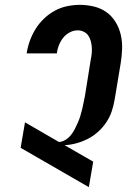

<svg xmlns="http://www.w3.org/2000/svg" viewBox="-20 -763 540 791"><path d="M346 8 65 -154 83 -259 223 -178Q237 -179 250 -187Q263 -195 272.5 -207Q282 -219 288.5 -232Q295 -245 301 -258.5Q307 -272 311 -285.5Q315 -299 318.5 -313Q322 -327 324.5 -341Q327 -355 330 -368L354 -518Q357 -531 358 -544.5Q359 -558 358 -570.5Q357 -583 353.5 -595.5Q350 -608 343 -617.5Q336 -627 324.5 -632.5Q313 -638 300 -638Q283 -638 267 -629.5Q251 -621 240 -607Q229 -593 222.5 -576.5Q216 -560 214 -543H90V-544Q94 -570 103 -595Q112 -620 126.5 -643.5Q141 -667 161.5 -686.5Q182 -706 206 -719Q230 -732 256.5 -737.5Q283 -743 309 -743Q339 -743 367.5 -736Q396 -729 418.5 -713Q441 -697 456 -672.5Q471 -648 477.5 -620Q484 -592 483 -561.5Q482 -531 477 -501L452 -351Q448 -327 440 -303.5Q432 -280 417.5 -258.5Q403 -237 383.5 -219.5Q364 -202 341 -190.5Q318 -179 294 -172.5Q270 -166 246 -165L364 -97Z"/></svg>

Font: Iosevka Extrabold
Style: Italic
Weight: 800
Italic angle: -9°
Monospace: yes
Designer: Belleve Invis
Foundry: Belleve Invis
Version: Version 32.5.0; ttfautohint (v1.8.4)